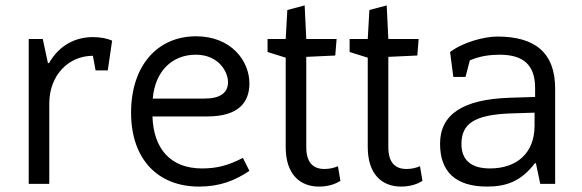

<svg xmlns="http://www.w3.org/2000/svg" viewBox="-20 -679 2151 709"><path d="M86 0H162V-297C162 -402 234 -473 323 -473L333 -419H378L394 -529C375 -537 352 -542 323 -542C263 -542 201 -516 161 -446H157L138 -535H86Z M715 10C792 10 847 -12 901 -48L877 -96C823 -68 781 -57 726 -57C611 -57 547 -128 543 -249H745C862 -249 901 -302 901 -371C901 -455 833 -545 704 -545C561 -545 464 -436 464 -263C464 -92 562 10 715 10ZM544 -315C553 -418 617 -477 703 -477C788 -477 822 -413 822 -376C822 -336 793 -315 735 -315Z M1158 10C1194 10 1219 0 1237 -11L1228 -65C1212 -59 1198 -55 1178 -55C1135 -55 1111 -80 1111 -136V-469L1218 -474L1223 -535H1111L1105 -659L1041 -642L1035 -535H968V-487L1035 -466V-136C1035 -35 1088 10 1158 10Z M1461 10C1497 10 1522 0 1540 -11L1531 -65C1515 -59 1501 -55 1481 -55C1438 -55 1414 -80 1414 -136V-469L1521 -474L1526 -535H1414L1408 -659L1344 -642L1338 -535H1271V-487L1338 -466V-136C1338 -35 1391 10 1461 10Z M2030 0V-352C2030 -484 1956 -544 1817 -544C1767 -544 1690 -523 1642 -487L1654 -395H1699L1715 -456C1751 -472 1790 -477 1825 -477C1914 -477 1956 -438 1956 -354V-321L1861 -318C1688 -312 1605 -256 1605 -148C1605 -47 1660 10 1779 10C1849 10 1904 -9 1955 -76H1959L1975 0ZM1789 -57C1720 -57 1684 -88 1684 -147C1684 -222 1731 -254 1860 -260L1954 -263V-215C1954 -115 1890 -57 1789 -57Z"/></svg>

Font: Frost Regular
Style: Regular
Weight: 400
Designer: Lee Frost
Foundry: Lee Frost for Ice Communication Norge AS
Version: Version 2.011;hotconv 1.0.107;makeotfexe 2.5.65593